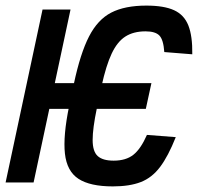

<svg xmlns="http://www.w3.org/2000/svg" viewBox="-76 -652 707 686"><path d="M327 14Q246 14 204.5 -13Q163 -40 156 -103Q149 -166 171 -273L188 -353Q211 -461 242 -521.5Q273 -582 321.5 -607Q370 -632 447 -632Q510 -632 546 -615.5Q582 -599 597 -561Q612 -523 611 -458L511 -466Q508 -510 493.5 -525Q479 -540 444 -540Q401 -540 372 -521.5Q343 -503 323 -460.5Q303 -418 287 -345L270 -265Q255 -193 255 -152Q255 -111 273 -94.5Q291 -78 330 -78Q374 -78 400.5 -99Q427 -120 449 -170L552 -162Q525 -94 496 -55.5Q467 -17 427 -1.5Q387 14 327 14ZM-56 0 76 -618H176L44 0ZM46 -263 66 -355H465L445 -263Z"/></svg>

Font: Victor Mono Thin
Style: Italic
Weight: 100
Italic angle: -12°
Monospace: yes
Designer: Rune Bjørnerås
Version: Version 1.561;gftools[0.9.30]